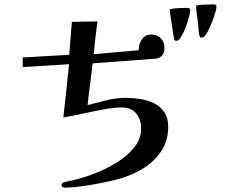

<svg xmlns="http://www.w3.org/2000/svg" viewBox="-20 -820 1040 879"><path d="M750 -240Q750 -280 732.5 -306Q715 -332 686.5 -346.5Q658 -361 624 -366.5Q590 -372 557 -372Q511 -372 468 -361Q425 -350 381 -339Q386 -387 392.5 -434.5Q399 -482 404 -530L687 -551Q733 -554 733 -602Q733 -628 715.5 -645Q698 -662 673 -662Q644 -662 629.5 -639.5Q615 -617 615 -590L409 -572Q413 -610 417 -647.5Q421 -685 426 -722L309 -720L297 -569L84 -557V-513L296 -526Q290 -465 283.5 -404Q277 -343 270 -282Q309 -289 357.5 -299.5Q406 -310 454 -319Q502 -328 539 -328Q581 -328 603.5 -300.5Q626 -273 626 -232Q626 -185 596 -147Q566 -109 520.5 -80Q475 -51 426 -31Q377 -11 339 -1Q332 1 317.5 4Q303 7 290 10Q277 13 272 15Q262 17 262 29Q262 34 267.5 36.5Q273 39 277 39Q308 39 352.5 33Q397 27 442 18Q487 9 517 1Q576 -14 629 -45Q682 -76 716 -124.5Q750 -173 750 -240ZM851 -772Q851 -778 847 -781Q843 -784 838 -784Q824 -784 800.5 -783Q777 -782 763 -779Q757 -779 757 -773Q757 -770 760 -751Q763 -732 766.5 -707.5Q770 -683 773 -663.5Q776 -644 777 -642Q779 -638 780.5 -635.5Q782 -633 787 -633Q798 -633 809 -651Q820 -669 829.5 -693.5Q839 -718 845 -740.5Q851 -763 851 -772ZM971 -789Q971 -800 959 -800Q945 -800 921.5 -799Q898 -798 884 -796Q878 -795 878 -790Q878 -771 881.5 -750.5Q885 -730 887 -712Q888 -701 889 -684.5Q890 -668 893 -657Q895 -653 896 -650.5Q897 -648 902 -648Q910 -648 915 -653Q922 -658 931.5 -676.5Q941 -695 950 -717.5Q959 -740 965 -760Q971 -780 971 -789Z"/></svg>

Font: UoqMunThenKhung
Style: Regular
Weight: 400
Designer: Font-Kai, 金井和夫, 宇文滿月
Foundry: Kazuo Kanai, Moonlit Owen
Version: Version 1.197